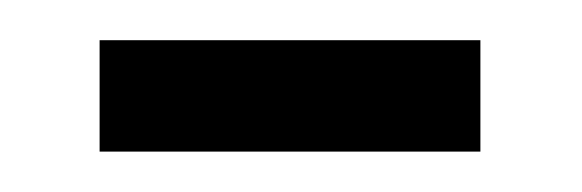

<svg xmlns="http://www.w3.org/2000/svg" viewBox="-20 -192 291 96"><path d="M29.8 -116.2V-171.9H220.2V-116.2Z"/></svg>

Font: Scheherazade Urdu
Style: Regular
Weight: 400
Designer: SIL International
Foundry: SIL International
Version: Version 1.005 (build 117/117)